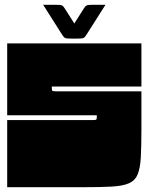

<svg xmlns="http://www.w3.org/2000/svg" viewBox="-20 -781 620 801"><path d="M10 -600H570V-420H196Q196 -405 198 -402.5Q200 -400 215 -400H570V-245Q570 -172 567.5 -125.5Q565 -79 554 -53Q543 -27 517 -16Q491 -5 445 -2.5Q399 0 325 0H10V-280H365Q380 -280 382 -282.5Q384 -285 384 -300H10ZM420 -761 347 -646Q339 -633 334.5 -627.5Q330 -622 322.5 -621Q315 -620 299 -620H281Q265 -620 257.5 -621Q250 -622 245.5 -627.5Q241 -633 233 -646L160 -761H209Q225 -761 232.5 -760Q240 -759 244.5 -753.5Q249 -748 257 -735L290 -683L323 -735Q331 -748 335.5 -753.5Q340 -759 347.5 -760Q355 -761 371 -761Z"/></svg>

Font: Badeen Display
Style: Regular
Weight: 400
Version: Version 1.000; ttfautohint (v1.8.4.7-5d5b)